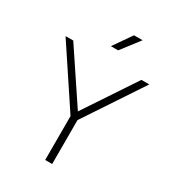

<svg xmlns="http://www.w3.org/2000/svg" viewBox="-214 -1026 1033 1144"><g transform="rotate(30 303.0 -454.0)"><path d="M313 -333H293L537 -700H591L327 -302V0H279V-302L15 -700H68ZM279 -783 366 -908H425L329 -783Z"/></g></svg>

Font: SUSE Thin ExtraLight
Style: Regular
Weight: 250
Version: Version 1.000